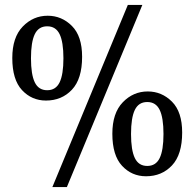

<svg xmlns="http://www.w3.org/2000/svg" viewBox="-20 -705 791 781"><path d="M193 56 500 -685H559L252 56ZM167 -296Q109 -296 69.5 -338.5Q30 -381 30 -469Q30 -553 72.5 -597Q115 -641 174 -641Q231 -641 272.5 -599.5Q314 -558 314 -474Q314 -384 272.5 -340Q231 -296 167 -296ZM172 -338Q207 -338 222.5 -370Q238 -402 238 -468Q238 -534 222.5 -566Q207 -598 172 -598Q137 -598 121.5 -566Q106 -534 106 -468Q106 -402 121.5 -370Q137 -338 172 -338ZM574 12Q516 12 476.5 -30.5Q437 -73 437 -161Q437 -245 479.5 -289Q522 -333 581 -333Q638 -333 679.5 -291.5Q721 -250 721 -166Q721 -76 679.5 -32Q638 12 574 12ZM579 -30Q614 -30 629.5 -62Q645 -94 645 -160Q645 -226 629.5 -258Q614 -290 579 -290Q544 -290 528.5 -258Q513 -226 513 -160Q513 -94 528.5 -62Q544 -30 579 -30Z"/></svg>

Font: Mate SC
Style: Regular
Weight: 400
Designer: Eduardo Rodriguez Tunni
Foundry: Eduardo Rodriguez Tunni
Version: Version 1.003; ttfautohint (v1.8.4.7-5d5b);gftools[0.9.24]